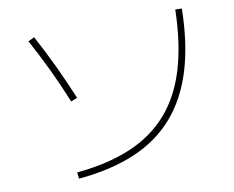

<svg xmlns="http://www.w3.org/2000/svg" viewBox="-80 -845 1160 953"><g transform="rotate(-10 500.0 -369.0)"><path d="M240 -29Q398 -44 513.5 -93Q629 -142 704.5 -229Q780 -316 818 -443Q856 -570 860 -741L893 -740Q890 -563 849.5 -430.5Q809 -298 729.5 -206.5Q650 -115 529.5 -63.5Q409 -12 244 3ZM272 -381Q236 -470 197 -551.5Q158 -633 115 -712L146 -727Q189 -648 228 -565.5Q267 -483 304 -394Z"/></g></svg>

Font: M PLUS 1 Code ExtraLight
Style: Regular
Weight: 250
Designer: Coji Morishita
Foundry: UNDERFOREST DESIGN
Version: Version 1.002